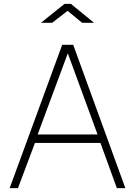

<svg xmlns="http://www.w3.org/2000/svg" viewBox="-20 -974 699 994"><path d="M302 -742H359L629 0H585L500 -234H161L73 0H30ZM485 -278 331 -698 175 -278ZM330 -918 250 -856H192L314 -954H347L467 -856H405Z"/></svg>

Font: Morrison Thin
Style: Regular
Weight: 100
Designer: Pablo Impallari, Rodrigo Fuenzalida (Modified by Dan O. Williams)
Version: Version 0.03;June 6, 2019;FontCreator 11.5.0.2425 64-bit; tt